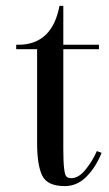

<svg xmlns="http://www.w3.org/2000/svg" viewBox="-20 -612 369 652"><path d="M195 -445V-105Q195 -21 206 -12Q212 -7 222 -7Q247 -7 270.5 -36Q294 -65 309 -99L325 -93Q306 -45 274 -12.5Q242 20 200 20Q141 20 123.5 -15.5Q106 -51 106 -127V-445H35V-460H42Q157 -460 182 -592H195V-460H316V-445Z"/></svg>

Font: Elsie Swash Caps
Style: Regular
Weight: 400
Designer: Alejandro Inler
Foundry: Alejandro Inler
Version: 1.003